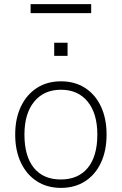

<svg xmlns="http://www.w3.org/2000/svg" viewBox="-20 -908 593 935"><path d="M277 7Q210 7 160 -25Q110 -57 82 -115.5Q54 -174 54 -253Q54 -331 82 -389.5Q110 -448 160 -480Q210 -512 277 -512Q344 -512 394 -480Q444 -448 471.5 -389.5Q499 -331 499 -253Q499 -174 471.5 -115.5Q444 -57 394 -25Q344 7 277 7ZM276 -34Q361 -34 407.5 -90.5Q454 -147 454 -253Q454 -355 407 -413Q360 -471 277 -471Q194 -471 146.5 -413Q99 -355 99 -253Q99 -147 145 -90.5Q191 -34 276 -34ZM244 -700H309V-636H244ZM129 -844V-888H424V-844Z"/></svg>

Font: Muli ExtraLight
Style: Regular
Weight: 250
Designer: Vernon Adams
Foundry: Vernon Adams
Version: Version 2.100; ttfautohint (v1.8.1.43-b0c9)